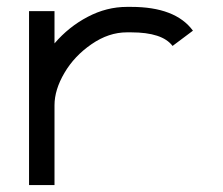

<svg xmlns="http://www.w3.org/2000/svg" viewBox="-20 -532 640 552"><path d="M356.9 -439H344.7Q292.5 -439 243.2 -405Q193.8 -371.1 165.3 -322.5Q136.7 -273.9 136.7 -229.5V0H63.5V-500H136.7V-407.2Q177.7 -455.1 232.2 -483.6Q286.6 -512.2 344.7 -512.2H356.9Q484.4 -512.2 534.7 -443.8L476.1 -399.9Q446.8 -439 356.9 -439Z"/></svg>

Font: Anka/Coder
Style: Regular
Weight: 400
Monospace: yes
Version: Version 001.100